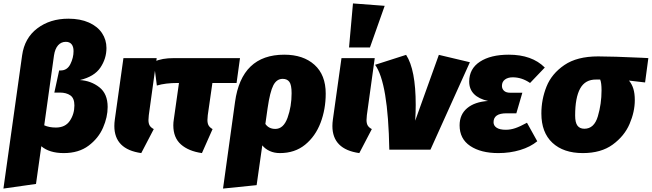

<svg xmlns="http://www.w3.org/2000/svg" viewBox="-49 -873 3802 1120"><path d="M80 -550Q94 -651 168.5 -707.5Q243 -764 350 -764Q419 -764 469.5 -741.5Q520 -719 546 -680Q572 -641 572 -593Q572 -531 536.5 -478.5Q501 -426 417 -406Q482 -402 530.5 -364Q579 -326 579 -249Q579 -190 552 -128Q525 -66 467.5 -23Q410 20 323 20Q239 20 192 -20L161 200L-29 227ZM385 -258Q385 -300 361.5 -316.5Q338 -333 300 -333H268L296 -462H305Q343 -462 361.5 -499Q380 -536 380 -575Q380 -601 368.5 -615Q357 -629 335 -629Q308 -629 290 -609Q272 -589 266 -550L209 -142Q238 -129 277 -129Q332 -129 358.5 -168.5Q385 -208 385 -258Z M819 -201Q817 -179 817 -173Q817 -153 824 -141Q831 -129 848 -120L775 20Q618 -2 618 -138Q618 -156 621 -177L671 -534H865Z M1163 -201Q1161 -179 1161 -173Q1161 -153 1168 -141Q1175 -129 1191 -120L1129 20Q1051 9 1006.5 -30.5Q962 -70 962 -142Q962 -159 965 -177L995 -389H988Q916 -389 866 -374L848 -513Q875 -524 902 -529Q929 -534 967 -534H1351L1331 -389H1190Z M1851 -327Q1851 -236 1821 -157Q1791 -78 1731 -29Q1671 20 1584 20Q1551 20 1524.5 8Q1498 -4 1481 -25L1448 207L1252 227L1322 -278Q1360 -554 1609 -554Q1720 -554 1785.5 -495Q1851 -436 1851 -327ZM1652 -329Q1652 -378 1639 -395.5Q1626 -413 1600 -413Q1565 -413 1545.5 -375.5Q1526 -338 1512 -242L1499 -150Q1519 -121 1557 -121Q1605 -121 1628.5 -186.5Q1652 -252 1652 -329Z M2091 -201Q2089 -179 2089 -173Q2089 -153 2096 -141Q2103 -129 2120 -120L2047 20Q1890 -2 1890 -138Q1890 -156 1893 -177L1943 -534H2137ZM2010 -853 2195 -839 2109 -596H1987Z M2376 -261Q2376 -219 2373 -169L2511 -553L2692 -510L2462 0H2222Q2215 -391 2139 -495L2320 -553Q2376 -467 2376 -261Z M2632 -142Q2632 -205 2676 -242Q2720 -279 2798 -284Q2744 -296 2716 -324.5Q2688 -353 2688 -397Q2688 -472 2750.5 -513Q2813 -554 2919 -554Q3054 -554 3129 -479L3043 -389Q2995 -422 2942 -422Q2914 -422 2896.5 -409Q2879 -396 2879 -372Q2879 -355 2891 -343.5Q2903 -332 2928 -332H2998L2963 -212H2905Q2830 -212 2830 -160Q2830 -140 2848 -128Q2866 -116 2902 -116Q2929 -116 2957 -125.5Q2985 -135 3025 -157L3085 -49Q3045 -16 2985.5 2Q2926 20 2858 20Q2756 20 2694 -21.5Q2632 -63 2632 -142Z M3109 -211Q3109 -293 3139 -368Q3169 -443 3243 -493.5Q3317 -544 3440 -544Q3522 -544 3696 -536L3733 -534L3714 -392L3620 -403Q3637 -383 3645.5 -355.5Q3654 -328 3654 -289Q3654 -221 3623.5 -150Q3593 -79 3525 -29.5Q3457 20 3351 20Q3238 20 3173.5 -40Q3109 -100 3109 -211ZM3460 -346Q3460 -390 3452 -409H3429Q3365 -410 3335.5 -357Q3306 -304 3306 -199Q3306 -158 3319.5 -140Q3333 -122 3360 -122Q3417 -122 3438.5 -194.5Q3460 -267 3460 -346Z"/></svg>

Font: Fira Sans Black
Style: Italic
Weight: 900
Italic angle: -8°
Designer: Carrois Corporate & Edenspiekermann AG
Foundry: Carrois Corporate GbR & Edenspiekermann AG
Version: Version 4.203